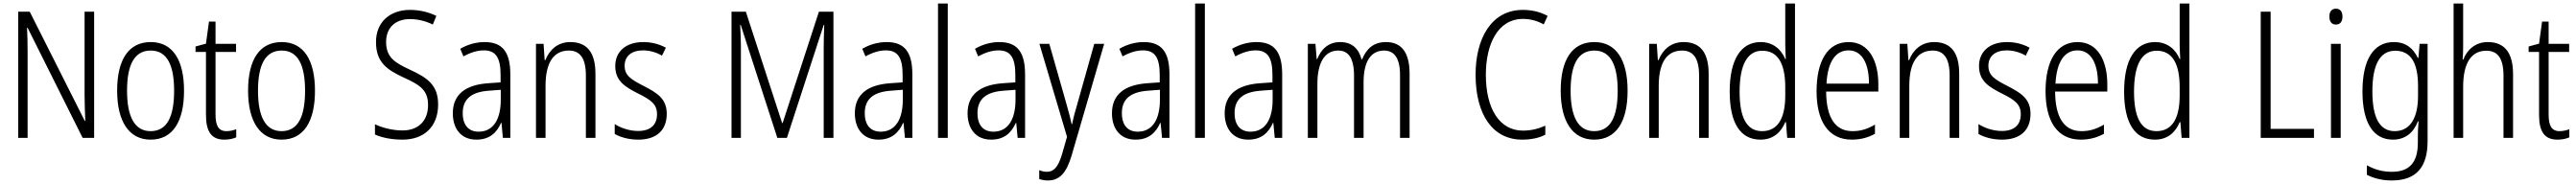

<svg xmlns="http://www.w3.org/2000/svg" viewBox="-20 -780 14559 1041"><path d="M512 0V-714H458V-242C458 -202 460 -145 462 -96H459L148 -714H83V0H136V-480C136 -533 135 -579 133 -623H136L447 0Z M1020 -267C1020 -439 957 -542 832 -542C707 -542 642 -443 642 -267C642 -93 709 10 831 10C957 10 1020 -93 1020 -267ZM698 -267C698 -413 739 -494 832 -494C926 -494 964 -408 964 -267C964 -118 923 -38 831 -38C740 -38 698 -121 698 -267Z M1260 -38C1214 -38 1198 -70 1198 -133V-486H1314V-532H1198V-658H1161L1144 -533L1085 -517V-486H1144V-130C1144 -35 1175 10 1248 10C1275 10 1297 5 1315 -3V-49C1301 -43 1280 -38 1260 -38Z M1760 -267C1760 -439 1697 -542 1572 -542C1447 -542 1382 -443 1382 -267C1382 -93 1449 10 1571 10C1697 10 1760 -93 1760 -267ZM1438 -267C1438 -413 1479 -494 1572 -494C1666 -494 1704 -408 1704 -267C1704 -118 1663 -38 1571 -38C1480 -38 1438 -121 1438 -267Z M2456 -189C2456 -296 2399 -339 2296 -386C2210 -426 2162 -456 2162 -543C2162 -623 2214 -672 2297 -672C2337 -672 2382 -663 2426 -641L2446 -690C2406 -710 2354 -724 2297 -724C2185 -724 2104 -656 2105 -541C2105 -427 2168 -385 2260 -342C2358 -298 2399 -268 2399 -185C2399 -98 2346 -42 2255 -42C2201 -42 2142 -56 2099 -77V-19C2141 0 2196 10 2255 10C2377 10 2456 -64 2456 -189Z M2719 -542C2670 -542 2622 -528 2581 -504L2599 -461C2641 -484 2679 -495 2714 -495C2780 -495 2809 -457 2809 -355V-314L2738 -309C2610 -300 2539 -245 2539 -139C2539 -55 2583 10 2672 10C2748 10 2787 -30 2812 -85H2814L2822 0H2864V-359C2864 -485 2820 -542 2719 -542ZM2744 -267 2810 -272V-216C2810 -105 2768 -35 2685 -35C2629 -35 2595 -71 2595 -140C2595 -219 2643 -260 2744 -267Z M3203 -542C3130 -542 3084 -496 3062 -440H3058L3052 -532H3009V0H3063V-294C3063 -429 3111 -494 3195 -494C3258 -494 3291 -450 3291 -353V0H3345V-363C3345 -486 3295 -542 3203 -542Z M3748 -136C3748 -223 3692 -255 3617 -294C3545 -331 3510 -353 3510 -408C3510 -463 3550 -495 3614 -495C3652 -495 3692 -483 3721 -465L3743 -510C3707 -530 3663 -542 3615 -542C3516 -542 3457 -487 3457 -407C3457 -322 3511 -289 3588 -250C3658 -215 3693 -191 3693 -134C3693 -75 3658 -39 3586 -39C3537 -39 3488 -56 3454 -78V-22C3484 -5 3530 10 3587 10C3691 10 3748 -44 3748 -136Z M4373 0H4427L4635 -639H4638C4636 -583 4635 -544 4635 -517V0H4690V-714H4608L4403 -84H4400L4195 -714H4114V0H4167V-517C4167 -545 4166 -583 4163 -639H4166Z M4991 -542C4942 -542 4894 -528 4853 -504L4871 -461C4913 -484 4951 -495 4986 -495C5052 -495 5081 -457 5081 -355V-314L5010 -309C4882 -300 4811 -245 4811 -139C4811 -55 4855 10 4944 10C5020 10 5059 -30 5084 -85H5086L5094 0H5136V-359C5136 -485 5092 -542 4991 -542ZM5016 -267 5082 -272V-216C5082 -105 5040 -35 4957 -35C4901 -35 4867 -71 4867 -140C4867 -219 4915 -260 5016 -267Z M5336 0V-760H5281V0Z M5628 -542C5579 -542 5531 -528 5490 -504L5508 -461C5550 -484 5588 -495 5623 -495C5689 -495 5718 -457 5718 -355V-314L5647 -309C5519 -300 5448 -245 5448 -139C5448 -55 5492 10 5581 10C5657 10 5696 -30 5721 -85H5723L5731 0H5773V-359C5773 -485 5729 -542 5628 -542ZM5653 -267 5719 -272V-216C5719 -105 5677 -35 5594 -35C5538 -35 5504 -71 5504 -140C5504 -219 5552 -260 5653 -267Z M5854 -532 6010 -6 5982 92C5960 166 5935 192 5896 192C5881 192 5866 188 5853 183V233C5869 238 5884 241 5902 241C5968 241 6007 198 6036 100L6220 -532H6164L6068 -191C6056 -151 6046 -114 6039 -78H6036C6030 -108 6022 -138 6007 -191L5910 -532Z M6444 -542C6395 -542 6347 -528 6306 -504L6324 -461C6366 -484 6404 -495 6439 -495C6505 -495 6534 -457 6534 -355V-314L6463 -309C6335 -300 6264 -245 6264 -139C6264 -55 6308 10 6397 10C6473 10 6512 -30 6537 -85H6539L6547 0H6589V-359C6589 -485 6545 -542 6444 -542ZM6469 -267 6535 -272V-216C6535 -105 6493 -35 6410 -35C6354 -35 6320 -71 6320 -140C6320 -219 6368 -260 6469 -267Z M6789 0V-760H6734V0Z M7081 -542C7032 -542 6984 -528 6943 -504L6961 -461C7003 -484 7041 -495 7076 -495C7142 -495 7171 -457 7171 -355V-314L7100 -309C6972 -300 6901 -245 6901 -139C6901 -55 6945 10 7034 10C7110 10 7149 -30 7174 -85H7176L7184 0H7226V-359C7226 -485 7182 -542 7081 -542ZM7106 -267 7172 -272V-216C7172 -105 7130 -35 7047 -35C6991 -35 6957 -71 6957 -140C6957 -219 7005 -260 7106 -267Z M7813 -542C7744 -542 7703 -506 7678 -445H7674C7660 -502 7622 -542 7554 -542C7484 -542 7445 -498 7424 -446H7421L7414 -532H7371V0H7425V-307C7425 -415 7460 -494 7543 -494C7597 -494 7632 -456 7632 -352V0H7686V-316C7686 -430 7726 -494 7802 -494C7857 -494 7892 -454 7892 -357V0H7946V-363C7946 -486 7898 -542 7813 -542Z M8587 -673C8627 -673 8667 -663 8704 -642L8726 -690C8684 -713 8637 -724 8586 -724C8406 -724 8319 -559 8319 -358C8319 -131 8416 10 8582 10C8635 10 8679 0 8713 -18V-69C8680 -54 8638 -41 8587 -41C8454 -41 8377 -165 8377 -357C8377 -528 8443 -673 8587 -673Z M9178 -267C9178 -439 9115 -542 8990 -542C8865 -542 8800 -443 8800 -267C8800 -93 8867 10 8989 10C9115 10 9178 -93 9178 -267ZM8856 -267C8856 -413 8897 -494 8990 -494C9084 -494 9122 -408 9122 -267C9122 -118 9081 -38 8989 -38C8898 -38 8856 -121 8856 -267Z M9494 -542C9421 -542 9375 -496 9353 -440H9349L9343 -532H9300V0H9354V-294C9354 -429 9402 -494 9486 -494C9549 -494 9582 -450 9582 -353V0H9636V-363C9636 -486 9586 -542 9494 -542Z M9929 10C10004 10 10047 -35 10069 -89H10073L10080 0H10124V-760H10069V-527C10069 -503 10071 -475 10072 -446H10069C10047 -499 10001 -542 9930 -542C9819 -542 9755 -444 9755 -262C9755 -84 9815 10 9929 10ZM9938 -38C9850 -38 9811 -117 9811 -261C9811 -412 9854 -493 9939 -493C10028 -493 10069 -419 10069 -286V-240C10069 -111 10027 -38 9938 -38Z M10427 -542C10308 -542 10246 -434 10246 -264C10246 -99 10309 10 10445 10C10496 10 10537 -2 10576 -23V-75C10532 -49 10494 -38 10449 -38C10351 -38 10301 -115 10300 -262H10595V-303C10595 -434 10543 -542 10427 -542ZM10427 -495C10507 -495 10543 -412 10542 -307H10302C10309 -432 10354 -495 10427 -495Z M10910 -542C10837 -542 10791 -496 10769 -440H10765L10759 -532H10716V0H10770V-294C10770 -429 10818 -494 10902 -494C10965 -494 10998 -450 10998 -353V0H11052V-363C11052 -486 11002 -542 10910 -542Z M11455 -136C11455 -223 11399 -255 11324 -294C11252 -331 11217 -353 11217 -408C11217 -463 11257 -495 11321 -495C11359 -495 11399 -483 11428 -465L11450 -510C11414 -530 11370 -542 11322 -542C11223 -542 11164 -487 11164 -407C11164 -322 11218 -289 11295 -250C11365 -215 11400 -191 11400 -134C11400 -75 11365 -39 11293 -39C11244 -39 11195 -56 11161 -78V-22C11191 -5 11237 10 11294 10C11398 10 11455 -44 11455 -136Z M11721 -542C11602 -542 11540 -434 11540 -264C11540 -99 11603 10 11739 10C11790 10 11831 -2 11870 -23V-75C11826 -49 11788 -38 11743 -38C11645 -38 11595 -115 11594 -262H11889V-303C11889 -434 11837 -542 11721 -542ZM11721 -495C11801 -495 11837 -412 11836 -307H11596C11603 -432 11648 -495 11721 -495Z M12158 10C12233 10 12276 -35 12298 -89H12302L12309 0H12353V-760H12298V-527C12298 -503 12300 -475 12301 -446H12298C12276 -499 12230 -542 12159 -542C12048 -542 11984 -444 11984 -262C11984 -84 12044 10 12158 10ZM12167 -38C12079 -38 12040 -117 12040 -261C12040 -412 12083 -493 12168 -493C12257 -493 12298 -419 12298 -286V-240C12298 -111 12256 -38 12167 -38Z M12756 0H13057V-51H12812V-714H12756Z M13181 -731C13156 -731 13144 -713 13144 -686C13144 -658 13157 -641 13181 -641C13205 -641 13218 -658 13218 -686C13218 -713 13206 -731 13181 -731ZM13208 -532H13153V0H13208Z M13508 -542C13392 -542 13331 -440 13331 -263C13331 -82 13394 10 13503 10C13572 10 13620 -29 13644 -93H13648C13645 -60 13644 -31 13644 -4V27C13644 140 13596 192 13497 192C13444 192 13399 179 13356 155V209C13396 229 13441 241 13497 241C13638 241 13699 162 13699 19V-532H13654L13647 -452H13644C13618 -506 13577 -542 13508 -542ZM13516 -493C13608 -493 13645 -418 13645 -294V-237C13645 -125 13608 -38 13513 -38C13430 -38 13387 -111 13387 -263C13387 -407 13426 -493 13516 -493Z M13900 -518V-760H13846V0H13900V-289C13900 -428 13949 -493 14031 -493C14094 -493 14128 -452 14128 -351V0H14182V-360C14182 -482 14134 -542 14039 -542C13968 -542 13921 -497 13901 -443H13897C13899 -467 13900 -489 13900 -518Z M14445 -38C14399 -38 14383 -70 14383 -133V-486H14499V-532H14383V-658H14346L14329 -533L14270 -517V-486H14329V-130C14329 -35 14360 10 14433 10C14460 10 14482 5 14500 -3V-49C14486 -43 14465 -38 14445 -38Z"/></svg>

Font: Noto Sans Malayalam Condensed Light
Style: Regular
Weight: 300
Width: 3
Designer: Jelle Bosma - Monotype Design Team
Foundry: Monotype Imaging Inc.
Version: Version 2.104